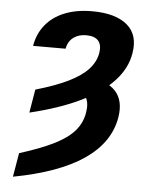

<svg xmlns="http://www.w3.org/2000/svg" viewBox="-54 -598 678 856"><g transform="rotate(5 285.0 -170.0)"><path d="M84 -78.1 101.6 -182.6Q189.9 -208 247.1 -236.1Q304.2 -264.2 334.5 -297.1Q364.7 -330.1 371.6 -370.6Q377.4 -406.2 361.1 -425Q344.7 -443.8 307.6 -443.8Q283.7 -443.8 265.1 -435.5Q246.6 -427.2 235.4 -412.4Q224.1 -397.5 220.2 -376H74.7Q84 -430.7 116 -470.2Q147.9 -509.8 200.7 -531.2Q253.4 -552.7 324.2 -552.7Q428.7 -552.7 481 -508.8Q533.2 -464.8 519 -382.3Q508.3 -314 455.3 -256.8Q402.3 -199.7 309.3 -154.8Q216.3 -109.9 84 -78.1ZM283.7 -196.3 326.7 -257.3Q414.1 -252.4 454.1 -210Q494.1 -167.5 481 -90.3Q461.4 23.4 349.6 99.4Q237.8 175.3 36.1 212.9L54.2 106Q151.4 75.7 210.4 45.7Q269.5 15.6 299.1 -19.5Q328.6 -54.7 335.9 -99.6Q343.3 -142.6 328.6 -168.2Q314 -193.8 283.7 -196.3Z"/></g></svg>

Font: Inter 17pt
Style: Bold Italic
Weight: 700
Italic angle: -9.3988°
Version: Version 4.001;git-66647c0bb